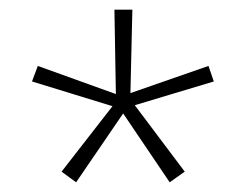

<svg xmlns="http://www.w3.org/2000/svg" viewBox="-20 -813 508 396"><path d="M421 -645 410 -677 249 -621 253 -793H216L219 -619L58 -677L46 -645L212 -594L107 -459L137 -437L234 -579L330 -437L361 -459L258 -596Z"/></svg>

Font: Glow Sans SC Normal ExtraLight
Style: Regular
Weight: 200
Designer: Ryoko NISHIZUKA (kana, bopomofo & ideographs); Paul D. Hunt (Latin, Greek & Cyrillic); Sandoll Communications, Soo-young
Version: Version 0.93